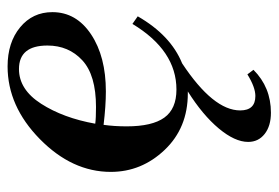

<svg xmlns="http://www.w3.org/2000/svg" viewBox="-134 -368 734 506"><g transform="rotate(-90 233.0 -115.0)"><path d="M189 232Q154 232 133 215.5Q112 199 112 172Q112 137 147.5 94.5Q183 52 245 13H240Q149 13 91 -48Q33 -109 33 -190Q33 -292 119.5 -377Q206 -462 311 -462Q374 -462 414 -429Q454 -396 454 -344Q454 -281 395.5 -242Q337 -203 245 -203Q207 -203 157 -209Q153 -181 153 -148Q153 -81 176 -49Q199 -17 250 -17Q353 -17 423 -133L443 -119Q393 -32 319 -2Q195 80 195 151Q195 191 233 191Q256 191 290 170L302 186Q256 232 189 232ZM304 -432Q250 -432 212.5 -373.5Q175 -315 160 -231Q174 -229 204 -229Q288 -229 327 -265Q366 -301 366 -357Q366 -432 304 -432Z"/></g></svg>

Font: Libre Bodoni
Style: Italic
Weight: 400
Italic angle: -13°
Designer: Pablo Impallari, Rodrigo Fuenzalida
Foundry: Pablo Impallari, Rodrigo Fuenzalida
Version: Version 1.001